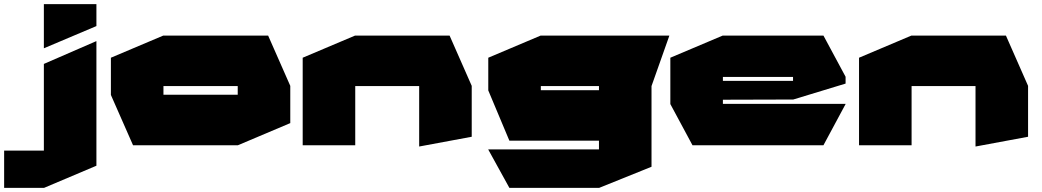

<svg xmlns="http://www.w3.org/2000/svg" viewBox="-170 -702 5034 928"><path d="M42 206V-393L295 -503H296V99L43 206ZM-150 206V26H42V206ZM42 -469V-682H296V-576L43 -469Z M620 -286V-530H1126L1233 -287V-286ZM473 0 366 -243V-244H979V0ZM366 -244V-423L619 -530H620V-244ZM979 0V-286H1233V-107L980 0Z M1293 0V-423L1546 -530H1547V0ZM1856 6V-286H2110V-41L1857 6ZM1547 -286V-530H2003L2110 -287V-286Z M2444 -286V-530H3065V-529L2979 -286ZM2292 206 2190 21V20H2725V206ZM2292 -22 2190 -265V-266H2725V-22ZM2190 -266V-423L2443 -530H2444V-266ZM2725 206V-286H2979V104L2726 206Z M3177 0 3070 -199V-200H3917V-199L3810 0ZM3070 -200V-423L3323 -530H3324V-200ZM3324 -220V-311H3663V-221ZM3324 -330V-530H3810L3917 -331V-330ZM3663 -221V-330H3917V-298L3664 -221Z M3982 0V-423L4235 -530H4236V0ZM4545 6V-286H4799V-41L4546 6ZM4236 -286V-530H4692L4799 -287V-286Z"/></svg>

Font: Foldit Black
Style: Regular
Weight: 900
Version: Version 1.003